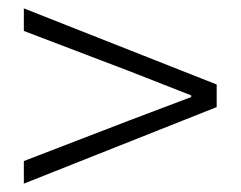

<svg xmlns="http://www.w3.org/2000/svg" viewBox="-20 -597 575 459"><path d="M37 -158 498 -341V-395L37 -577V-523L289 -427L437 -369V-365L289 -309L37 -212Z"/></svg>

Font: Noto Sans KR Light
Style: Regular
Weight: 300
Designer: Ryoko NISHIZUKA 西塚涼子 (kana, bopomofo & ideographs); Paul D. Hunt (Latin, Greek & Cyrillic); Sandoll Communications 산돌커뮤니
Foundry: Adobe
Version: Version 2.004;hotconv 1.0.118;makeotfexe 2.5.65603